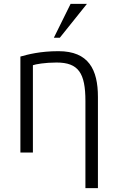

<svg xmlns="http://www.w3.org/2000/svg" viewBox="-20 -793 608 998"><path d="M151 0V-454C164 -459 213 -468 274 -468C388 -468 424 -413 424 -268V185H489V-289C489 -431 441 -527 284 -527C189 -527 125 -510 86 -499V0ZM291 -597 432 -773H347L260 -597Z"/></svg>

Font: Repo Light
Style: Regular
Weight: 300
Designer: Stefan Peev
Foundry: Context Ltd
Version: Version 001.502